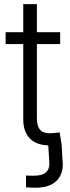

<svg xmlns="http://www.w3.org/2000/svg" viewBox="-20 -689 333 915"><path d="M104 203.6V147.5Q112.3 147.9 123 148.2Q133.8 148.4 140.1 148.4Q183.6 148.4 201.2 130.6Q218.8 112.8 214.4 73.7L209.5 -4.4H273.4L277.8 73.7Q285.2 134.3 252.2 169.9Q219.2 205.6 149.4 205.6Q136.7 205.6 124.5 205.1Q112.3 204.6 104 203.6ZM266.6 -535.6V-479H6.8V-535.6ZM90.8 -669.4H155.8V-124.5Q155.8 -86.4 172.6 -69.1Q189.5 -51.8 225.6 -54.2Q233.4 -54.7 244.1 -55.7Q254.9 -56.6 264.2 -58.1L273.4 -2Q262.2 0.5 249 2Q235.8 3.4 223.6 3.4Q159.7 6.3 125.2 -26.4Q90.8 -59.1 90.8 -119.6Z"/></svg>

Font: Inter 20pt Light
Style: Regular
Weight: 300
Version: Version 4.001;git-66647c0bb